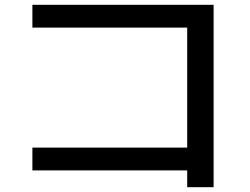

<svg xmlns="http://www.w3.org/2000/svg" viewBox="-20 -740 1040 800"><path d="M760 40V-30H115V-125H760V-625H115V-720H870V40Z"/></svg>

Font: M PLUS 2 Medium
Style: Regular
Weight: 500
Designer: Coji Morishita
Foundry: UNDERFOREST DESIGN
Version: Version 1.001